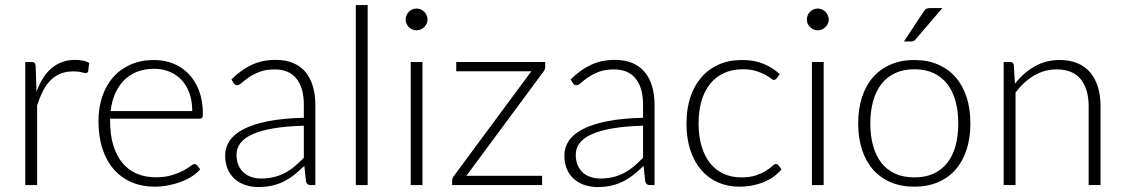

<svg xmlns="http://www.w3.org/2000/svg" viewBox="-20 -748 4544 776"><path d="M82 0V-497.5H107.5Q116 -497.5 119.5 -494Q123 -490.5 124 -482L127.5 -377.5Q139 -408 153.8 -431.8Q168.5 -455.5 187.8 -472Q207 -488.5 230.8 -497.2Q254.5 -506 283.5 -506Q299 -506 314 -503.2Q329 -500.5 340.5 -493.5L336.5 -460.5Q334 -452.5 327 -452.5Q321 -452.5 308.8 -456Q296.5 -459.5 276.5 -459.5Q247.5 -459.5 225 -450.5Q202.5 -441.5 185 -424.2Q167.5 -407 154.2 -381.2Q141 -355.5 130 -322V0Z M602.5 -505.5Q644.5 -505.5 680.5 -491Q716.5 -476.5 743 -448.8Q769.5 -421 784.8 -380.5Q800 -340 800 -287.5Q800 -276.5 797 -272.5Q794 -268.5 787 -268.5H425V-259Q425 -203 438 -160.5Q451 -118 475 -89.2Q499 -60.5 533 -46Q567 -31.5 609 -31.5Q646.5 -31.5 674 -39.8Q701.5 -48 720.2 -58.2Q739 -68.5 750 -76.8Q761 -85 766 -85Q772.5 -85 776 -80L789 -64Q777 -49 757.2 -36Q737.5 -23 713.2 -13.8Q689 -4.5 661.2 1Q633.5 6.5 605.5 6.5Q554.5 6.5 512.5 -11.2Q470.5 -29 440.5 -63Q410.5 -97 394.2 -146.2Q378 -195.5 378 -259Q378 -312.5 393.2 -357.8Q408.5 -403 437.2 -435.8Q466 -468.5 507.8 -487Q549.5 -505.5 602.5 -505.5ZM603 -470Q564.5 -470 534 -458Q503.5 -446 481.2 -423.5Q459 -401 445.2 -369.5Q431.5 -338 427 -299H757Q757 -339 745.8 -370.8Q734.5 -402.5 714 -424.5Q693.5 -446.5 665.2 -458.2Q637 -470 603 -470Z M1235.5 0Q1220.5 0 1217 -14L1210 -77.5Q1189.5 -57.5 1169.2 -41.5Q1149 -25.5 1127 -14.5Q1105 -3.5 1079.5 2.2Q1054 8 1023.5 8Q998 8 974 0.5Q950 -7 931.2 -22.5Q912.5 -38 901.2 -62.2Q890 -86.5 890 -120.5Q890 -152 908 -179Q926 -206 964.5 -226Q1003 -246 1063.2 -258Q1123.5 -270 1208 -272V-324Q1208 -393 1178.2 -430.2Q1148.5 -467.5 1090 -467.5Q1054 -467.5 1028.8 -457.5Q1003.5 -447.5 986 -435.5Q968.5 -423.5 957.5 -413.5Q946.5 -403.5 939 -403.5Q933.5 -403.5 930 -406Q926.5 -408.5 924 -412.5L915.5 -427Q954.5 -466 997.5 -486Q1040.5 -506 1095 -506Q1135 -506 1165 -493.2Q1195 -480.5 1214.8 -456.8Q1234.5 -433 1244.5 -399.2Q1254.5 -365.5 1254.5 -324V0ZM1035.5 -26.5Q1064.5 -26.5 1088.8 -32.8Q1113 -39 1133.8 -50.2Q1154.5 -61.5 1172.5 -77Q1190.5 -92.5 1208 -110.5V-240Q1137 -238 1085.5 -229.2Q1034 -220.5 1000.8 -205.5Q967.5 -190.5 951.8 -169.8Q936 -149 936 -122.5Q936 -97.5 944.2 -79.2Q952.5 -61 966.2 -49.2Q980 -37.5 998 -32Q1016 -26.5 1035.5 -26.5Z M1466 -727.5V0H1418V-727.5Z M1687.5 -497.5V0H1640V-497.5ZM1708 -669Q1708 -660 1704.2 -652.2Q1700.5 -644.5 1694.5 -638.5Q1688.5 -632.5 1680.5 -629Q1672.5 -625.5 1663.5 -625.5Q1654.5 -625.5 1646.5 -629Q1638.5 -632.5 1632.5 -638.5Q1626.5 -644.5 1623 -652.2Q1619.5 -660 1619.5 -669Q1619.5 -678 1623 -686.2Q1626.5 -694.5 1632.5 -700.5Q1638.5 -706.5 1646.5 -710Q1654.5 -713.5 1663.5 -713.5Q1672.5 -713.5 1680.5 -710Q1688.5 -706.5 1694.5 -700.5Q1700.5 -694.5 1704.2 -686.2Q1708 -678 1708 -669Z M2183.5 -477.5Q2183.5 -467 2176.5 -458.5L1865 -37.5H2171V0H1807.5V-19Q1807.5 -27.5 1815 -37.5L2127.5 -460H1824V-497.5H2183.5Z M2606.5 0Q2591.5 0 2588 -14L2581 -77.5Q2560.5 -57.5 2540.2 -41.5Q2520 -25.5 2498 -14.5Q2476 -3.5 2450.5 2.2Q2425 8 2394.5 8Q2369 8 2345 0.5Q2321 -7 2302.2 -22.5Q2283.5 -38 2272.2 -62.2Q2261 -86.5 2261 -120.5Q2261 -152 2279 -179Q2297 -206 2335.5 -226Q2374 -246 2434.2 -258Q2494.5 -270 2579 -272V-324Q2579 -393 2549.2 -430.2Q2519.5 -467.5 2461 -467.5Q2425 -467.5 2399.8 -457.5Q2374.5 -447.5 2357 -435.5Q2339.5 -423.5 2328.5 -413.5Q2317.5 -403.5 2310 -403.5Q2304.5 -403.5 2301 -406Q2297.5 -408.5 2295 -412.5L2286.5 -427Q2325.5 -466 2368.5 -486Q2411.5 -506 2466 -506Q2506 -506 2536 -493.2Q2566 -480.5 2585.8 -456.8Q2605.5 -433 2615.5 -399.2Q2625.5 -365.5 2625.5 -324V0ZM2406.5 -26.5Q2435.5 -26.5 2459.8 -32.8Q2484 -39 2504.8 -50.2Q2525.5 -61.5 2543.5 -77Q2561.5 -92.5 2579 -110.5V-240Q2508 -238 2456.5 -229.2Q2405 -220.5 2371.8 -205.5Q2338.5 -190.5 2322.8 -169.8Q2307 -149 2307 -122.5Q2307 -97.5 2315.2 -79.2Q2323.5 -61 2337.2 -49.2Q2351 -37.5 2369 -32Q2387 -26.5 2406.5 -26.5Z M3119 -431Q3116.5 -428.5 3114.2 -426.8Q3112 -425 3108 -425Q3103 -425 3094.5 -431.8Q3086 -438.5 3071.5 -446.5Q3057 -454.5 3035.2 -461.2Q3013.5 -468 2982.5 -468Q2939.5 -468 2906.2 -452.8Q2873 -437.5 2850 -409Q2827 -380.5 2815.2 -340Q2803.5 -299.5 2803.5 -249Q2803.5 -196.5 2815.8 -156Q2828 -115.5 2850.5 -87.8Q2873 -60 2905 -45.5Q2937 -31 2976 -31Q3012 -31 3036.2 -39.5Q3060.5 -48 3076.2 -58Q3092 -68 3101 -76.5Q3110 -85 3116 -85Q3122 -85 3126 -80L3138.5 -64Q3127 -49 3109.5 -36Q3092 -23 3070 -13.5Q3048 -4 3022.2 1.2Q2996.5 6.5 2968.5 6.5Q2921 6.5 2881.8 -10.8Q2842.5 -28 2814.2 -60.8Q2786 -93.5 2770.2 -141Q2754.5 -188.5 2754.5 -249Q2754.5 -306 2769.5 -353Q2784.5 -400 2813.5 -434Q2842.5 -468 2884.2 -486.8Q2926 -505.5 2980 -505.5Q3028.5 -505.5 3066 -490Q3103.5 -474.5 3131.5 -448Z M3309 -497.5V0H3261.5V-497.5ZM3329.5 -669Q3329.5 -660 3325.8 -652.2Q3322 -644.5 3316 -638.5Q3310 -632.5 3302 -629Q3294 -625.5 3285 -625.5Q3276 -625.5 3268 -629Q3260 -632.5 3254 -638.5Q3248 -644.5 3244.5 -652.2Q3241 -660 3241 -669Q3241 -678 3244.5 -686.2Q3248 -694.5 3254 -700.5Q3260 -706.5 3268 -710Q3276 -713.5 3285 -713.5Q3294 -713.5 3302 -710Q3310 -706.5 3316 -700.5Q3322 -694.5 3325.8 -686.2Q3329.5 -678 3329.5 -669Z M3448.5 0ZM3675.5 -505.5Q3729 -505.5 3771.2 -487.2Q3813.5 -469 3842.5 -435.5Q3871.5 -402 3886.8 -354.8Q3902 -307.5 3902 -249Q3902 -190.5 3886.8 -143.5Q3871.5 -96.5 3842.5 -63Q3813.5 -29.5 3771.2 -11.5Q3729 6.5 3675.5 6.5Q3622 6.5 3579.8 -11.5Q3537.5 -29.5 3508.2 -63Q3479 -96.5 3463.8 -143.5Q3448.5 -190.5 3448.5 -249Q3448.5 -307.5 3463.8 -354.8Q3479 -402 3508.2 -435.5Q3537.5 -469 3579.8 -487.2Q3622 -505.5 3675.5 -505.5ZM3675.5 -31Q3720 -31 3753.2 -46.2Q3786.5 -61.5 3808.8 -90Q3831 -118.5 3842 -158.8Q3853 -199 3853 -249Q3853 -298.5 3842 -339Q3831 -379.5 3808.8 -408.2Q3786.5 -437 3753.2 -452.5Q3720 -468 3675.5 -468Q3631 -468 3597.8 -452.5Q3564.5 -437 3542.2 -408.2Q3520 -379.5 3508.8 -339Q3497.5 -298.5 3497.5 -249Q3497.5 -199 3508.8 -158.8Q3520 -118.5 3542.2 -90Q3564.5 -61.5 3597.8 -46.2Q3631 -31 3675.5 -31ZM3789 -715.5 3680.5 -589Q3676.5 -584 3672.2 -582.2Q3668 -580.5 3662 -580.5H3633.5L3712 -699.5Q3717.5 -708.5 3723.5 -712Q3729.5 -715.5 3741.5 -715.5Z M4036.5 0V-497.5H4063Q4075.5 -497.5 4077.5 -485L4082 -410Q4116.5 -453.5 4161.5 -479.5Q4206.5 -505.5 4262.5 -505.5Q4303.5 -505.5 4334.8 -492.5Q4366 -479.5 4386.5 -455Q4407 -430.5 4417.5 -396Q4428 -361.5 4428 -318V0H4380V-318Q4380 -388 4348 -427.8Q4316 -467.5 4250.5 -467.5Q4201.5 -467.5 4159.5 -442.8Q4117.5 -418 4084.5 -374V0Z"/></svg>

Font: Lato Light
Style: Regular
Weight: 300
Designer: Lukasz Dziedzic
Foundry: tyPoland Lukasz Dziedzic
Version: Version 2.007; 2014-02-27